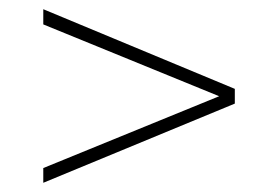

<svg xmlns="http://www.w3.org/2000/svg" viewBox="-20 -559 604 417"><path d="M74 -162V-194L456 -350L74 -506V-539L490 -366V-334Z"/></svg>

Font: Montserrat ExtraLight
Style: Regular
Weight: 200
Designer: Julieta Ulanovsky
Foundry: Julieta Ulanovsky
Version: Version 9.000; ttfautohint (v1.8.4.7-5d5b)